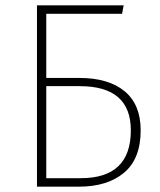

<svg xmlns="http://www.w3.org/2000/svg" viewBox="-20 -702 602 722"><path d="M154 -32H284Q472 -32 472 -212Q472 -378 280 -378H154ZM154 -409H277Q388 -409 448.5 -359Q509 -309 509 -212Q509 -105 446.5 -52.5Q384 0 276 0H119V-682H445L439 -650H154Z"/></svg>

Font: FiraSans
Style: Regular
Weight: 200
Designer: Carrois Corporate & Edenspiekermann AG
Foundry: Carrois Corporate GbR & Edenspiekermann AG
Version: Version 3.106;PS 003.106;hotconv 1.0.70;makeotf.lib2.5.58329